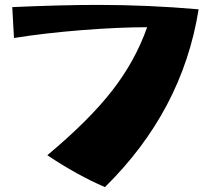

<svg xmlns="http://www.w3.org/2000/svg" viewBox="-20 -721 860 783"><path d="M173 -88Q343 -230 437.5 -351.5Q532 -473 580 -610Q463 -610 312 -598Q161 -586 37 -566L30 -692Q230 -701 381 -701Q583 -701 790 -683Q724 -269 408 42Q294 -7 173 -88Z"/></svg>

Font: Otomanopee One
Style: Regular
Weight: 400
Designer: Das Ende der Wildnis
Foundry: Gutenberg Labo
Version: Version 3.005